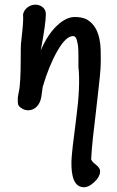

<svg xmlns="http://www.w3.org/2000/svg" viewBox="-20 -459 504 825"><path d="M334 345Q284 339 287 231Q289 189 307.5 49.5Q326 -90 317 -171Q317 -177 317 -193Q317 -209 317 -218.5Q317 -228 316.5 -243Q316 -258 314.5 -267Q313 -276 310.5 -285.5Q308 -295 304 -299.5Q300 -304 294 -304Q263 -304 226.5 -240Q190 -176 164 -87Q162 -80 162 -74Q161 -70 159.5 -56.5Q158 -43 156 -36Q152 -16 138.5 -1.5Q125 13 104 15Q88 15 77.5 9Q67 3 62 -2.5Q57 -8 56.5 -21.5Q56 -35 56.5 -40.5Q57 -46 60.5 -62.5Q64 -79 64 -81L67 -119Q69 -150 69 -203.5Q69 -257 70 -270Q71 -281 76 -326.5Q81 -372 79 -397Q83 -416 98.5 -427.5Q114 -439 132 -439Q150 -439 163.5 -428Q177 -417 177 -398Q177 -358 155 -242Q184 -310 224 -348Q264 -386 301 -386Q329 -386 350 -377Q380 -361 395.5 -328Q411 -295 412.5 -245Q414 -195 412 -165Q410 -135 404 -83Q400 -42 392 23Q384 88 379 135.5Q374 183 372 220Q369 231 390 247Q411 263 410 277Q410 301 383.5 325Q357 349 333 345Z"/></svg>

Font: Excalifont
Style: Regular
Weight: 400
Designer: Your Own Font Foundry (Virgil); Ján Filípek / DizajnDesign (Excalifont, modifications)
Foundry: Your Own Font Foundry (Virgil); Ján Filípek / DizajnDesign (Excalifont, modifications)
Version: Version 1.000;Glyphs 3.2 (3227)